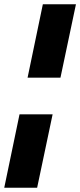

<svg xmlns="http://www.w3.org/2000/svg" viewBox="-37 -756 378 905"><path d="M93 -390 165 -736H321L248 -390ZM-17 129 55 -217H211L138 129Z"/></svg>

Font: Wix Madefor Text ExtraBold
Style: Italic
Weight: 800
Italic angle: -12°
Designer: Dalton Maag Ltd
Foundry: Dalton Maag Ltd
Version: Version 3.100